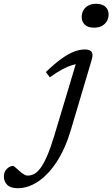

<svg xmlns="http://www.w3.org/2000/svg" viewBox="-218 -747 592 1013"><path d="M213 -656.5Q213 -677 222 -692.8Q231 -708.5 248 -717.8Q265 -727 289 -727Q321 -727 338 -711.5Q355 -696 355 -671.5Q355 -651 345.8 -635.2Q336.5 -619.5 319.5 -610.2Q302.5 -601 278.5 -601Q246.5 -601 229.8 -616.5Q213 -632 213 -656.5ZM155 -58.5Q125.5 39.5 80.8 107.5Q36 175.5 -17 210.8Q-70 246 -124 246Q-162.5 246 -180 228.2Q-197.5 210.5 -197.5 184.5Q-197.5 159.5 -181.8 144Q-166 128.5 -149 128.5Q-146 128.5 -137 136Q-128 143.5 -114.5 156Q-100 168.5 -90.2 174Q-80.5 179.5 -73 179.5Q-56 179.5 -39.5 171.8Q-23 164 -6 142Q11 120 29.5 78.2Q48 36.5 68.5 -31.5L189 -432.5L206.5 -409.5Q189 -411 164.8 -404Q140.5 -397 110.5 -381Q80.5 -365 45 -339L24 -367Q70.5 -411.5 107.2 -437.8Q144 -464 173.8 -475Q203.5 -486 228.5 -486Q247.5 -486 257.5 -480.2Q267.5 -474.5 269.5 -461.8Q271.5 -449 264.5 -427Z"/></svg>

Font: Newsreader 11pt
Style: Italic
Weight: 400
Italic angle: -17°
Version: Version 1.003